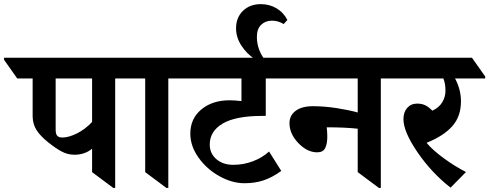

<svg xmlns="http://www.w3.org/2000/svg" viewBox="-89 -904 2388 937"><path d="M606 -521H473.1V13.2H463.9L360.4 -64V-178.2Q324.7 -148.9 274.4 -148.9Q241.7 -148.9 212.9 -164.1Q184.1 -179.2 146.7 -209Q109.4 -238.8 90.3 -267.6Q71.3 -296.4 70.3 -334.5V-521H-4.9L-69.3 -612.3V-622.1H541.5L606 -530.8ZM360.4 -521H182.6V-272Q182.6 -250 190.2 -241.5Q197.8 -232.9 215.8 -232.9Q245.6 -232.9 285.2 -252.2Q324.7 -271.5 360.4 -308.6Z M865.2 -521H732.4V13.2H723.1L619.6 -64V-521H541.5L477.1 -612.3V-622.1H800.8L865.2 -530.8Z M934.6 -198.7Q934.6 -155.3 966.8 -127.4Q999 -99.6 1049.8 -99.6Q1098.6 -99.6 1144.5 -116.7Q1190.4 -133.8 1224.1 -164.6L1283.7 -69.8Q1239.7 -38.1 1197.5 -23.9Q1155.3 -9.8 1104 -9.8Q1043.5 -9.8 981.7 -44.2Q919.9 -78.6 879.9 -134.8Q839.8 -190.9 839.8 -252Q839.8 -325.2 893.6 -369.9Q947.3 -414.6 1031.7 -414.6Q1055.7 -414.6 1089.4 -410.6V-521H801.3L736.3 -612.3V-622.1H1284.7L1349.1 -530.8V-521H1208V-338.4H1191.9Q1061 -338.4 997.8 -301Q934.6 -263.7 934.6 -198.7Z M1063 -765.6Q1063 -818.4 1096.7 -851.1Q1130.4 -883.8 1184.1 -883.8Q1225.1 -883.8 1259.5 -864Q1293.9 -844.2 1313.5 -806.6L1295.4 -786.6Q1268.6 -803.2 1238.3 -803.2Q1206.5 -803.2 1185.5 -783Q1164.6 -762.7 1164.6 -724.1Q1164.6 -659.7 1208 -606L1155.8 -614.7Q1115.7 -640.6 1089.4 -680.9Q1063 -721.2 1063 -765.6Z M1902.3 -521H1769.5V13.2H1760.3L1656.7 -64V-275.9Q1593.8 -282.7 1505.4 -282.7Q1508.3 -259.3 1508.3 -237.8Q1508.3 -201.7 1497.8 -181.2Q1487.3 -160.6 1459 -160.6Q1410.2 -160.6 1366.9 -205.8Q1323.7 -251 1323.7 -303.2Q1323.7 -340.8 1354 -363.3Q1384.3 -385.7 1438 -385.7Q1494.6 -385.7 1555.2 -376.2Q1615.7 -366.7 1656.7 -355V-521H1284.7L1220.2 -612.3V-622.1H1837.9L1902.3 -530.8Z M2278.8 -521H2131.8Q2160.6 -466.8 2160.6 -409.7Q2160.6 -335.9 2118.4 -288.3Q2076.2 -240.7 1992.7 -207Q2023.4 -170.4 2077.9 -130.9Q2132.3 -91.3 2185.1 -64.5L2109.9 11.7Q2017.6 -60.1 1948.7 -160.6Q1879.9 -261.2 1879.9 -322.3Q1879.9 -356.9 1898.4 -377.7Q1917 -398.4 1946.8 -398.4Q1969.2 -398.4 1986.1 -390.4Q2002.9 -382.3 2021 -363.8Q2053.7 -378.9 2069.3 -405Q2085 -431.2 2085 -460.4Q2085 -496.6 2074.7 -521H1837.9L1773.4 -612.3V-622.1H2214.4L2278.8 -530.8Z"/></svg>

Font: Noto Serif Devanagari
Style: Bold
Weight: 700
Designer: Monotype Design Team
Foundry: Monotype Imaging Inc.
Version: Version 1.01